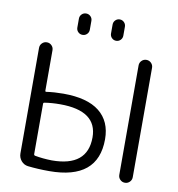

<svg xmlns="http://www.w3.org/2000/svg" viewBox="-99 -1048 1040 1124"><g transform="rotate(10 421.0 -486.0)"><path d="M485.4 -869.1V-921.9Q485.4 -937.5 496.1 -948.2Q506.8 -959 522 -959Q537.1 -959 547.9 -948.2Q558.6 -937.5 558.6 -921.9V-869.1Q558.6 -853.5 547.9 -842.8Q537.1 -832 522 -832Q506.8 -832 496.1 -842.8Q485.4 -853.5 485.4 -869.1ZM285.2 -869.1V-921.9Q285.2 -937.5 295.9 -948.2Q306.6 -959 322.3 -959Q337.9 -959 348.6 -948.2Q359.4 -937.5 359.4 -921.9V-869.1Q359.4 -853.5 348.6 -842.8Q337.9 -832 322.3 -832Q306.6 -832 295.9 -842.8Q285.2 -853.5 285.2 -869.1ZM676.8 -62.5V-712.9Q676.8 -729.5 688.5 -741.2Q700.2 -752.9 716.8 -752.9Q733.4 -752.9 745.1 -741.2Q756.8 -729.5 756.8 -712.9V-62.5Q756.8 -45.9 745.1 -34.2Q733.4 -22.5 716.8 -22.5Q700.2 -22.5 688.5 -34.2Q676.8 -45.9 676.8 -62.5ZM85 -712.9Q85 -729.5 96.7 -741.2Q108.4 -752.9 125 -752.9Q141.6 -752.9 153.3 -741.2Q165 -729.5 165 -712.9V-472.7Q165 -465.8 171.9 -466.8Q218.8 -473.6 272.5 -473.6Q415 -473.6 486.8 -416.5Q558.6 -359.4 558.6 -252.9Q558.6 -12.7 268.6 -12.7Q201.2 -12.7 141.6 -19.5Q117.2 -22.5 101.1 -41.5Q85 -60.5 85 -85.9ZM171.9 -402.3Q165 -401.4 165 -394.5V-95.7Q165 -88.9 171.9 -86.9Q218.8 -78.1 272.5 -77.1Q484.4 -77.1 484.4 -251Q484.4 -409.2 264.6 -409.2Q214.8 -409.2 171.9 -402.3Z"/></g></svg>

Font: Gen Jyuu Gothic Normal
Style: Regular
Weight: 300
Designer: [Source Han Sans]
Ryoko NISHIZUKA  (kana & ideographs); Paul D. Hunt (Latin, Greek & Cyrillic); Wenlong ZHANG  (bopomofo
Version: Version 1.002.20150607